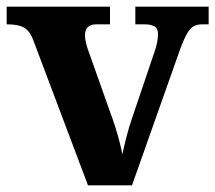

<svg xmlns="http://www.w3.org/2000/svg" viewBox="-20 -556 646 576"><path d="M80 -435Q73 -454 63 -464.5Q53 -475 37.5 -479Q22 -483 0 -483V-536H310V-483H268Q253 -483 244 -475Q235 -467 235 -451Q235 -439 238 -427Q241 -415 244 -407L311 -218Q319 -197 326 -174.5Q333 -152 338.5 -131Q344 -110 347 -93Q352 -117 360 -147.5Q368 -178 375 -198L443 -399Q448 -413 451 -427Q454 -441 454 -454Q454 -471 443 -477Q432 -483 415 -483H386V-536H606V-483H586Q573 -483 562.5 -478Q552 -473 542.5 -457.5Q533 -442 521 -410L376 0H244Z"/></svg>

Font: Noto Serif Thai
Style: Regular
Weight: 400
Designer: Monotype Design Team
Foundry: Monotype Imaging Inc.
Version: Version 2.001